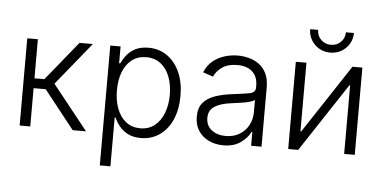

<svg xmlns="http://www.w3.org/2000/svg" viewBox="-59 -875 2382 1197"><g transform="rotate(5 1132.0 -276.0)"><path d="M83.5 0V-545.9H149.9V-301.3H211.9L410.6 -545.9H494.1L276.9 -278.8L499 0H415.5L225.6 -239.7H149.9V0Z M603 204.1V-545.9H667.5V-440.9H674.8Q685.5 -465.8 705.6 -491.7Q725.6 -517.6 758.8 -535.4Q792 -553.2 842.3 -553.2Q908.7 -553.2 959.2 -517.8Q1009.8 -482.4 1038.1 -419.2Q1066.4 -356 1066.4 -271.5Q1066.4 -186.5 1038.3 -122.8Q1010.3 -59.1 959.7 -23.7Q909.2 11.7 842.3 11.7Q793 11.7 759.8 -6.1Q726.6 -23.9 706.1 -50.3Q685.5 -76.7 674.8 -102.1H669.4V204.1ZM833.5 -48.3Q886.7 -48.3 923.8 -78.1Q960.9 -107.9 980.2 -158.4Q999.5 -209 999.5 -272Q999.5 -334.5 980.5 -384.5Q961.4 -434.6 924.3 -463.9Q887.2 -493.2 833.5 -493.2Q780.8 -493.2 743.9 -464.8Q707 -436.5 687.7 -386.7Q668.5 -336.9 668.5 -272Q668.5 -207 688 -156.5Q707.5 -106 744.4 -77.1Q781.2 -48.3 833.5 -48.3Z M1358.4 12.2Q1308.6 12.2 1267.8 -7.1Q1227.1 -26.4 1202.9 -63Q1178.7 -99.6 1178.7 -152.8Q1178.7 -206.5 1205.6 -238.5Q1232.4 -270.5 1279.8 -286.9Q1327.1 -303.2 1388.7 -310.5Q1456.5 -318.8 1493.9 -325.7Q1531.2 -332.5 1531.2 -363.8V-376.5Q1531.2 -431.2 1498 -462.6Q1464.8 -494.1 1403.3 -494.1Q1344.7 -494.1 1308.3 -468.5Q1272 -442.9 1257.8 -408.7L1194.3 -430.2Q1212.4 -474.6 1245.1 -501.5Q1277.8 -528.3 1318.6 -540.8Q1359.4 -553.2 1401.9 -553.2Q1434.1 -553.2 1468.3 -544.7Q1502.4 -536.1 1531.7 -515.9Q1561 -495.6 1579.1 -460.2Q1597.2 -424.8 1597.2 -370.6V0H1532.2V-86.4H1527.3Q1509.3 -48.8 1467 -18.3Q1424.8 12.2 1358.4 12.2ZM1368.2 -46.9Q1418 -46.9 1454.6 -69.1Q1491.2 -91.3 1511.2 -128.2Q1531.2 -165 1531.2 -209.5V-287.1Q1522 -278.3 1496.1 -271.7Q1470.2 -265.1 1440.4 -261Q1410.6 -256.8 1389.2 -253.9Q1320.3 -245.6 1282.7 -221.9Q1245.1 -198.2 1245.1 -149.9Q1245.1 -101.1 1280.3 -74Q1315.4 -46.9 1368.2 -46.9Z M2180.7 0H2114.3V-428.7H2109.4L1826.7 0H1764.2V-545.9H1830.6V-116.2H1835.4L2118.7 -545.9H2180.7ZM1972.7 -621.6Q1934.1 -621.6 1903.1 -639.6Q1872.1 -657.7 1853.8 -688.2Q1835.4 -718.8 1835.4 -756.3H1885.7Q1885.7 -719.7 1910.6 -695.1Q1935.5 -670.4 1972.7 -670.4Q2009.3 -670.4 2034.2 -695.1Q2059.1 -719.7 2059.1 -756.3H2109.4Q2109.4 -719.2 2091.3 -688.5Q2073.2 -657.7 2042 -639.6Q2010.7 -621.6 1972.7 -621.6Z"/></g></svg>

Font: Inter Light
Style: Regular
Weight: 300
Designer: Rasmus Andersson
Foundry: rsms
Version: Version 4.000;git-a52131595